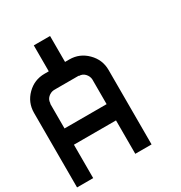

<svg xmlns="http://www.w3.org/2000/svg" viewBox="-193 -979 1053 1116"><g transform="rotate(-30 333.5 -420.5)"><path d="M390.8 0V-224.2H108.3V0H0V-500Q0 -569.2 48.8 -617.9Q97.5 -666.7 166.7 -666.7H195V-840.8H304.2V-666.7H333.3Q401.7 -666.7 450.8 -617.5Q500 -568.3 500 -500V0ZM108.3 -333.3H390.8V-500Q389.2 -521.7 373.3 -538.8Q357.5 -555.8 333.3 -555.8V-557.5H166.7Q144.2 -555.8 127.1 -540Q110 -524.2 110 -500H108.3Z"/></g></svg>

Font: 0xA000-Squareish-Mono
Style: Squareish-Mono-Bold
Weight: 700
Version: Version 0.1